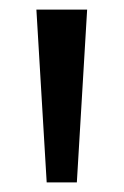

<svg xmlns="http://www.w3.org/2000/svg" viewBox="-20 -828 258 401"><path d="M77.5 -447 56 -808H162L140.5 -447Z"/></svg>

Font: Encode Sans Medium
Style: Regular
Weight: 500
Designer: Multiple Designers
Foundry: Impallari Type
Version: Version 2.000